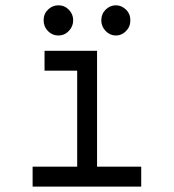

<svg xmlns="http://www.w3.org/2000/svg" viewBox="-20 -687 640 707"><path d="M144 -500H337.4V-73.2H500V0H100.1V-73.2H264.2V-426.8H144ZM195.3 -556.2Q172.9 -556.2 156.7 -572.5Q140.6 -588.9 140.6 -612.3Q140.6 -636.2 157 -651.9Q173.3 -667.5 194.8 -667.5Q217.8 -667.5 233.6 -651.1Q249.5 -634.8 249.5 -612.3Q249.5 -589.8 233.4 -573Q217.3 -556.2 195.3 -556.2ZM406.7 -556.2Q385.3 -556.2 369.1 -572.8Q353 -589.4 353 -612.3Q353 -635.7 369.1 -651.6Q385.3 -667.5 406.7 -667.5Q427.2 -667.5 443.6 -651.9Q460 -636.2 460 -612.3Q460 -588.4 443.8 -572.3Q427.7 -556.2 406.7 -556.2Z"/></svg>

Font: Anka/Coder
Style: Regular
Weight: 400
Monospace: yes
Version: Version 001.100